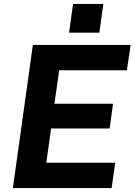

<svg xmlns="http://www.w3.org/2000/svg" viewBox="-20 -950 680 970"><path d="M502 -930H349L329 -785H482ZM45 0H544L562 -128H214L238 -301H534L551 -426H255L279 -595H621L640 -723H146Z"/></svg>

Font: United Sans
Style: Bold Italic
Weight: 700
Italic angle: -8°
Designer: Pablo Impallari, Rodrigo Fuenzalida (Modified by Dan O. Williams)
Version: Version 1.000;PS 001.000;hotconv 1.0.88;makeotf.lib2.5.64775